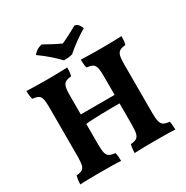

<svg xmlns="http://www.w3.org/2000/svg" viewBox="-197 -1049 1174 1214"><g transform="rotate(-30 389.5 -441.5)"><path d="M439 3Q439 -13 441 -30Q443 -47 446 -58Q473 -60 487.5 -68Q502 -76 507.5 -97.5Q513 -119 513 -158V-519Q513 -558 507.5 -578.5Q502 -599 487.5 -607Q473 -615 446 -618Q442 -629 440.5 -646Q439 -663 439 -679Q457 -678 483.5 -677.5Q510 -677 539 -676.5Q568 -676 590 -676Q613 -676 639.5 -676.5Q666 -677 691 -677.5Q716 -678 736 -679Q736 -662 735 -647Q734 -632 729 -618Q703 -616 688 -607.5Q673 -599 667.5 -578.5Q662 -558 662 -519V-158Q662 -119 668 -97.5Q674 -76 688.5 -68Q703 -60 730 -58Q733 -48 734.5 -31Q736 -14 736 3Q710 1 673 0.5Q636 0 595 0Q554 0 512 0.5Q470 1 439 3ZM42 3Q42 -13 44.5 -30Q47 -47 50 -58Q77 -60 91.5 -68Q106 -76 111 -97.5Q116 -119 116 -158V-519Q116 -558 111 -578.5Q106 -599 91.5 -607Q77 -615 50 -618Q46 -629 44 -646Q42 -663 42 -679Q60 -678 86.5 -677.5Q113 -677 142 -676.5Q171 -676 194 -676Q217 -676 243 -676.5Q269 -677 294.5 -677.5Q320 -678 340 -679Q340 -662 339 -647Q338 -632 333 -618Q306 -616 291.5 -607.5Q277 -599 271.5 -578.5Q266 -558 266 -519V-158Q266 -119 271.5 -97.5Q277 -76 292 -68Q307 -60 333 -58Q337 -48 338.5 -31Q340 -14 340 3Q314 1 277 0.5Q240 0 199 0Q158 0 115.5 0.5Q73 1 42 3ZM261 -309V-379H518V-317Q492 -317 458 -317Q424 -317 388 -316Q352 -315 319 -313.5Q286 -312 261 -309ZM345 -728Q319 -756 284.5 -786Q250 -816 208 -846Q219 -860 234.5 -870.5Q250 -881 273 -886Q299 -871 331 -854Q363 -837 392 -824Q408 -831 430 -842Q452 -853 474.5 -865Q497 -877 512 -886Q530 -883 540.5 -869Q551 -855 555 -842Q518 -820 478.5 -791.5Q439 -763 409 -736Q394 -731 378 -729.5Q362 -728 345 -728Z"/></g></svg>

Font: Vollkorn
Style: Bold
Weight: 700
Designer: Friedrich Althausen
Foundry: Friedrich Althausen
Version: Version 5.000